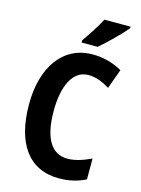

<svg xmlns="http://www.w3.org/2000/svg" viewBox="-138 -1010 804 1097"><g transform="rotate(15 264.5 -461.5)"><path d="M494 -924V-933H339C316 -888 281 -835 247 -786V-773H342C390 -814 463 -886 494 -924ZM334 -604C379 -604 420 -587 460 -562L502 -678C447 -709 388 -724 327 -724C148 -724 48 -570 48 -356C48 -126 142 10 321 10C382 10 432 -2 479 -26V-149C431 -127 387 -111 339 -111C243 -111 194 -198 194 -355C194 -502 241 -604 334 -604Z"/></g></svg>

Font: Noto Sans Armenian Condensed
Style: Regular
Weight: 400
Width: 3
Designer: Monotype Design Team
Foundry: Monotype Imaging Inc.
Version: Version 2.008